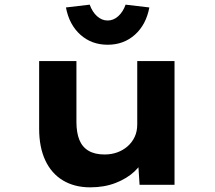

<svg xmlns="http://www.w3.org/2000/svg" viewBox="-20 -793 923 824"><path d="M367 11Q300 11 250.5 -18.5Q201 -48 174.5 -104.5Q148 -161 148 -241V-531H308V-270Q308 -224 320.5 -193Q333 -162 360 -146Q387 -130 429 -130Q458 -130 483 -139Q508 -148 527.5 -165Q547 -182 558 -205.5Q569 -229 569 -259V-531H729V0H579L572 -109L601 -121Q589 -87 557 -57Q525 -27 476.5 -8Q428 11 367 11ZM442 -601Q373 -601 325 -644Q277 -687 263 -761L365 -773Q376 -742 396.5 -723.5Q417 -705 442 -705Q467 -705 487.5 -723.5Q508 -742 519 -773L621 -761Q607 -687 559 -644Q511 -601 442 -601Z"/></svg>

Font: Lexend Mega
Style: Bold
Weight: 700
Version: Version 1.007